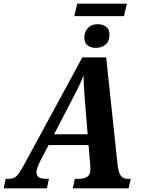

<svg xmlns="http://www.w3.org/2000/svg" viewBox="-63 -1027 768 1047"><path d="M650 -52 638 0H334L345 -52H366Q430 -52 430 -100L429 -127L420 -236H202L154 -144Q136 -107 136 -87Q136 -69 148.5 -60.5Q161 -52 186 -52H204L193 0H-43L-32 -52H-13Q12 -52 27 -66.5Q42 -81 69 -130L386 -714H516L578 -130Q582 -91 594 -71.5Q606 -52 632 -52ZM415 -295 401 -465 398 -507Q392 -585 393 -616Q380 -583 363.5 -549.5Q347 -516 325 -474L232 -295ZM358 -1007H629L613 -939H342ZM397 -821Q397 -854 416.5 -874.5Q436 -895 469 -895Q498 -895 516 -880.5Q534 -866 534 -840Q534 -801 512.5 -783.5Q491 -766 460 -766Q431 -766 414 -780Q397 -794 397 -821Z"/></svg>

Font: Noto Serif Narrow
Style: Bold Italic
Weight: 700
Width: 4
Italic angle: -12°
Designer: Monotype Design Team
Foundry: Monotype Imaging Inc.
Version: Version 1.001